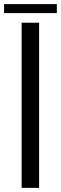

<svg xmlns="http://www.w3.org/2000/svg" viewBox="-45 -910 295 930"><path d="M59.9 0V-800H144.4V0ZM-25.2 -890.1H230.3V-846.6H-25.2Z"/></svg>

Font: Big Shoulders Text SC Thin
Style: Regular
Weight: 100
Designer: Patric King
Foundry: XO Type Co
Version: Version 2.002